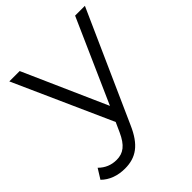

<svg xmlns="http://www.w3.org/2000/svg" viewBox="-227 -649 970 970"><g transform="rotate(-45 258.5 -163.5)"><path d="M103 199C182 199 235 162 278 63L541 -526H471L273 -79L75 -526H1L236 -1L213 50C184 114 152 138 104 138C67 138 35 125 8 98L-25 151C7 183 52 199 103 199Z"/></g></svg>

Font: Malon Grotesk
Style: Regular
Weight: 400
Designer: Julieta Ulanovsky
Foundry: Julieta Ulanovsky
Version: Version 7.200